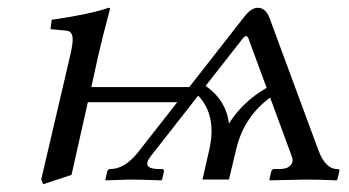

<svg xmlns="http://www.w3.org/2000/svg" viewBox="-20 -462 898 494"><path d="M206 -199 164 -12 91 12 86 0 161 -321Q167 -347 167 -360Q167 -381 152 -383L110 -387L113 -411Q215 -426 259 -442Q263 -442 263 -439Q245 -371 233 -320L215 -238H467L607 -417Q626 -442 643 -442Q663 -442 673 -417L799 -76Q817 -27 848 -27Q855 -27 853 -21L848 0L846 2Q796 0 768 0L674 2L673 0L678 -21Q680 -27 685 -27H698Q719 -27 727.5 -36.5Q736 -46 731 -59L675 -211Q606 -160 587 -75L569 0H501L518 -75Q539 -164 490 -216L367 -59Q343 -27 390 -27H397Q402 -27 402 -21L397 0L395 2Q333 0 316 0L252 2L251 0L256 -21Q258 -27 263 -27Q301 -27 335 -70L436 -199ZM509 -241Q562 -204 569 -144Q604 -200 666 -236L620 -361Q615 -377 603 -361Z"/></svg>

Font: Linux Libertine O
Style: Italic
Weight: 400
Italic angle: -12°
Designer: Philipp H. Poll
Foundry: Philipp H. Poll
Version: Version 5.1.6